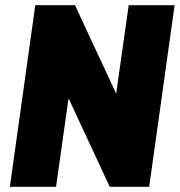

<svg xmlns="http://www.w3.org/2000/svg" viewBox="-20 -720 693 740"><path d="M653 -700 555 0H403L166 -509H268L196 0H18L116 -700H269L506 -191H404L476 -700Z"/></svg>

Font: Pathway Extreme Condensed ExtraBold
Style: Italic
Weight: 800
Width: 3
Italic angle: -8°
Version: Version 1.001;gftools[0.9.26]